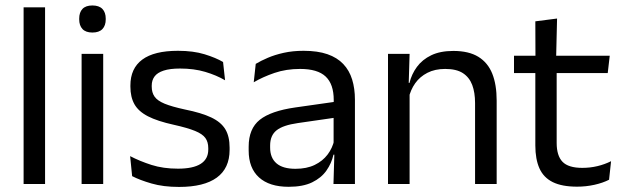

<svg xmlns="http://www.w3.org/2000/svg" viewBox="-20 -690 2336 720"><path d="M149 0H68.5V-662.5H149Z M367 0H286V-488H367ZM326.5 -568Q301.5 -568 289.2 -581.2Q277 -594.5 277 -617.5V-620Q277 -643.5 289.2 -656.5Q301.5 -669.5 326.5 -669.5Q351.5 -669.5 364 -656.5Q376.5 -643.5 376.5 -620V-617.5Q376.5 -594 364 -581Q351.5 -568 326.5 -568Z M651.5 11Q592.5 11 548.5 -1.8Q504.5 -14.5 475.5 -29.5L468 -104.5Q504.5 -85.5 548.2 -71.5Q592 -57.5 647.5 -57.5Q704 -57.5 732.5 -75.5Q761 -93.5 761 -129V-134.5Q761 -157.5 750.2 -172.5Q739.5 -187.5 711.5 -199Q683.5 -210.5 632 -222Q570.5 -235.5 535 -253.8Q499.5 -272 484.2 -299Q469 -326 469 -365V-369.5Q469 -433.5 513.5 -466.5Q558 -499.5 647.5 -499.5Q705 -499.5 747.2 -486.5Q789.5 -473.5 816.5 -457.5L824 -389Q791.5 -408 749.5 -420.5Q707.5 -433 655 -433Q617 -433 593.5 -425.2Q570 -417.5 559.5 -403.2Q549 -389 549 -369V-365Q549 -343 559.5 -327.8Q570 -312.5 597.2 -301.2Q624.5 -290 673 -279.5Q735.5 -267 772.2 -249.5Q809 -232 825 -205.2Q841 -178.5 841 -136.5V-128Q841 -59 793 -24Q745 11 651.5 11Z M1311 0H1230.5L1234 -118.5L1231 -131V-286.5L1231.5 -315Q1231.5 -374.5 1201.2 -403Q1171 -431.5 1105.5 -431.5Q1053 -431.5 1009.2 -416.5Q965.5 -401.5 931.5 -381.5L939 -450.5Q958 -462 984.2 -473.2Q1010.5 -484.5 1044.2 -492Q1078 -499.5 1118.5 -499.5Q1171 -499.5 1207.8 -486.8Q1244.5 -474 1267.2 -450Q1290 -426 1300.5 -392Q1311 -358 1311 -316ZM1062.5 10.5Q990 10.5 951.2 -24.8Q912.5 -60 912.5 -125.5V-140Q912.5 -207.5 954.2 -240.8Q996 -274 1087 -287L1241.5 -309L1246 -250L1097 -228.5Q1041 -220.5 1017 -201.2Q993 -182 993 -144.5V-136.5Q993 -98 1016.8 -77.5Q1040.5 -57 1088 -57Q1130 -57 1160 -71.5Q1190 -86 1208.5 -110.5Q1227 -135 1233.5 -165L1246 -110H1230.5Q1223.5 -78 1204.2 -50.5Q1185 -23 1150.5 -6.2Q1116 10.5 1062.5 10.5Z M1842.5 0H1761.5V-303.5Q1761.5 -343 1750.8 -371.5Q1740 -400 1715.8 -415.8Q1691.5 -431.5 1649.5 -431.5Q1611 -431.5 1582.8 -417Q1554.5 -402.5 1537 -377.8Q1519.5 -353 1512.5 -321.5L1498 -379H1515.5Q1523.5 -412 1543.5 -439.2Q1563.5 -466.5 1597.2 -482.8Q1631 -499 1680 -499Q1738 -499 1773.8 -477Q1809.5 -455 1826 -413.8Q1842.5 -372.5 1842.5 -312.5ZM1516 0H1435V-488H1516L1512.5 -371L1516 -366.5Z M2144 10Q2087.5 10 2053 -7Q2018.5 -24 2003 -58.5Q1987.5 -93 1987.5 -144.5V-452.5H2067.5V-154Q2067.5 -106 2089.5 -83.2Q2111.5 -60.5 2163.5 -60.5Q2193 -60.5 2220.2 -67Q2247.5 -73.5 2271.5 -85.5L2264 -16Q2240.5 -4 2209 3Q2177.5 10 2144 10ZM2259 -416H1907.5V-481H2266.5ZM2065.5 -473H1988L1987.5 -610L2069 -620.5Z"/></svg>

Font: Anek Kannada Medium
Style: Regular
Weight: 400
Version: Version 1.003